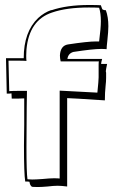

<svg xmlns="http://www.w3.org/2000/svg" viewBox="-20 -719 454 769"><path d="M249 -326V28Q226 25 211 25Q195 25 170 28Q147 30 134 30Q110 30 108 29Q100 24 98 9Q94 9 90 8Q84 8 81 8Q76 -23 76 -136Q76 -163 77 -219Q77 -268 77 -289V-325Q68 -325 50 -324Q34 -324 27 -324L26 -345Q22 -345 16 -344Q10 -344 7 -344L4 -486H53H75Q75 -592 133 -647Q157 -669 186 -679V-678Q248 -699 336 -699Q371 -699 384 -698Q389 -682 391 -681Q396 -678 404 -678Q414 -651 414 -614Q414 -594 410 -557Q407 -531 407 -522Q399 -523 385 -523Q352 -523 274 -511Q253 -505 250 -483H389Q385 -468 385 -463H409Q404 -439 404 -435Q404 -434 404 -432Q405 -429 405 -428V-407Q405 -393 403 -376Q400 -348 400 -317Q263 -326 249 -326ZM219 -4V-356Q246 -355 370 -348Q375 -397 375 -409V-427V-435V-458Q375 -470 376 -473H223Q220 -485 220 -497Q222 -536 252 -541Q331 -553 364 -553H377Q384 -607 384 -634Q384 -666 377 -688Q361 -689 336 -689Q247 -689 189 -669Q97 -639 86 -521Q85 -508 85 -496Q85 -482 86 -475Q74 -476 52 -476H14L17 -354Q31 -355 54 -355H88Q88 -341 87 -289Q86 -184 86 -130Q86 -28 90 -1Q98 0 109 0Q122 0 150 -2Q180 -5 196 -5Q212 -5 219 -4Z"/></svg>

Font: Londrina Shadow
Style: Regular
Weight: 400
Designer: Marcelo Magalhaes
Foundry: Marcelo Magalhães
Version: Version 1.001 2011